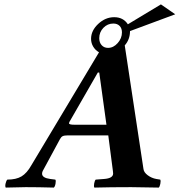

<svg xmlns="http://www.w3.org/2000/svg" viewBox="-20 -849 815 871"><path d="M316.9 -283.2H462.9L430.2 -520H423.8L294.9 -295.9Q293 -292 293 -290Q293 -283.2 316.9 -283.2ZM494.1 -742.2Q467.8 -742.2 449 -722.7Q430.2 -703.1 430.2 -675.8Q430.2 -656.2 441.2 -644Q452.1 -631.8 470.2 -631.8Q494.6 -631.8 513.9 -653.6Q533.2 -675.3 533.2 -702.1Q533.2 -720.7 522.7 -731.4Q512.2 -742.2 494.1 -742.2ZM393.1 -672.9Q393.1 -710 425.5 -740.5Q458 -771 498 -771Q539.1 -771 560.1 -738.8L710 -829.1L774.9 -784.2L569.8 -708Q569.8 -669.9 545.9 -643.1L630.9 -82Q632.8 -66.9 650.1 -54Q667.5 -41 689 -37.1L707 -34.2Q710 -28.3 707.3 -15.1Q704.6 -2 700.2 2Q614.3 0 575.2 0Q480.5 0 408.2 2Q404.8 -3.4 407.2 -16.6Q409.7 -29.8 414.1 -34.2L452.1 -37.1Q493.2 -40 493.2 -62Q493.2 -68.4 492.2 -73.2L471.2 -234.9H289.1Q272 -234.9 264.6 -231.4Q257.3 -228 252 -217.8L173.8 -73.2Q170.9 -67.4 170.9 -61Q170.9 -42 208 -37.1L231 -34.2Q234.4 -29.8 231.9 -16.1Q229.5 -2.4 224.1 2Q153.8 0 97.2 0Q78.1 0 5.9 2Q2.4 -4.4 5.4 -16.8Q8.3 -29.3 13.2 -34.2Q53.2 -34.2 77.6 -48.8Q102.1 -63.5 122.1 -99.1L429.2 -611.8Q412.6 -621.1 402.8 -637.5Q393.1 -653.8 393.1 -672.9Z"/></svg>

Font: Common Serif
Style: Bold Italic
Weight: 700
Italic angle: -12°
Designer: Philipp H. Poll, Khaled Hosny
Foundry: Stefan Peev, Context Ltd.
Version: Version 1.026